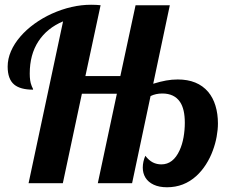

<svg xmlns="http://www.w3.org/2000/svg" viewBox="-20 -770 971 807"><path d="M591.3 -23.4Q580.1 -42 580.1 -65.4Q580.1 -90.3 590.8 -115.2Q606 -95.7 622.3 -87.4Q638.7 -79.1 658.2 -79.1Q708 -79.1 734.9 -138.2Q746.1 -162.6 751.5 -193.1Q756.8 -223.6 756.8 -253.9Q756.8 -311.5 736.8 -341.3Q712.9 -377 662.1 -377Q634.8 -377 612.8 -366.2L535.2 0H391.1L471.2 -376H324.2L244.1 0H100.1L245.1 -680.2Q177.7 -651.9 141.4 -596.2Q105 -540.5 105 -460.9Q105 -428.7 112.3 -411.1Q114.3 -404.8 117.2 -399.9Q119.1 -396.5 119.1 -393.1Q65.4 -393.1 39.6 -414.6Q12.2 -437.5 12.2 -490.2Q12.2 -522.5 26.1 -554.7Q40 -586.9 65.9 -616.7Q90.8 -645.5 124.5 -669.9Q158.2 -694.3 197.8 -712.4Q281.7 -750 362.8 -750Q385.3 -750 402.8 -748L338.9 -450.2H485.8L549.8 -748H693.8L624 -418Q653.8 -427.2 678.2 -431.6Q702.6 -436 727.1 -436Q810.5 -436 855 -383.8Q875.5 -359.4 885.7 -325.4Q896 -291.5 896 -251Q896 -225.1 890.6 -195.6Q885.3 -166 874.5 -137.2Q863.3 -106.4 845.7 -78.9Q828.1 -51.3 805.2 -30.3Q752.9 17.1 682.1 17.1Q648.9 17.1 626 6.3Q603 -4.4 591.3 -23.4Z"/></svg>

Font: Pattaya
Style: Regular
Weight: 400
Designer: Pablo Impallari / Thai characters Designed by Thanarat Vachiruckul and Suppakit Chalermlarp
Foundry: Pablo Impallari
Version: Version 2.000